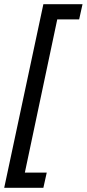

<svg xmlns="http://www.w3.org/2000/svg" viewBox="-31 -734 412 912"><path d="M-11 158 175 -714H361L345 -642H241L87 86H191L175 158Z"/></svg>

Font: Noto Sans Display
Style: Italic
Weight: 400
Italic angle: -12°
Designer: Monotype Design Team
Foundry: Monotype Imaging Inc.
Version: Version 2.003